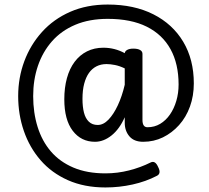

<svg xmlns="http://www.w3.org/2000/svg" viewBox="-20 -678 918 845"><path d="M263 -241Q263 -292 274.5 -334Q286 -376 308.5 -406Q331 -436 363 -452Q395 -468 435 -468Q460 -468 483.5 -462Q507 -456 529 -444Q530 -453 540 -458.5Q550 -464 567 -464Q586 -464 596.5 -458Q607 -452 607 -441V-150Q607 -134 612.5 -126Q618 -118 629 -118Q660 -118 685 -133Q710 -148 728 -174Q746 -200 756 -234Q766 -268 766 -306Q766 -397 730.5 -461.5Q695 -526 626 -560.5Q557 -595 454 -595Q373 -595 311.5 -569Q250 -543 209 -496.5Q168 -450 147 -388.5Q126 -327 126 -255Q126 -182 145.5 -119.5Q165 -57 204 -11.5Q243 34 303 59.5Q363 85 444 85Q497 85 548 72Q599 59 643 37Q663 27 676 57Q691 86 670 96Q622 121 563.5 134Q505 147 444 147Q351 147 279 115Q207 83 158.5 27Q110 -29 85 -101.5Q60 -174 60 -255Q60 -336 87 -408.5Q114 -481 165 -537.5Q216 -594 289 -626Q362 -658 454 -658Q570 -658 655 -615Q740 -572 786.5 -494Q833 -416 833 -311Q833 -256 816 -209Q799 -162 768 -127.5Q737 -93 697 -73.5Q657 -54 610 -54Q570 -54 549.5 -78Q529 -102 529 -138Q529 -144 529 -150Q529 -156 529 -162Q506 -110 471 -82Q436 -54 398 -54Q337 -54 300 -102.5Q263 -151 263 -241ZM343 -243Q343 -208 349.5 -182.5Q356 -157 371 -142.5Q386 -128 410 -128Q435 -128 457.5 -151.5Q480 -175 498.5 -214.5Q517 -254 529 -305V-377Q506 -388 485.5 -392Q465 -396 449 -396Q424 -396 404.5 -386Q385 -376 371.5 -357Q358 -338 350.5 -309.5Q343 -281 343 -243Z"/></svg>

Font: Playwrite GB S
Style: Regular
Weight: 400
Designer: Veronika Burian, José Scaglione
Foundry: TypeTogether
Version: Version 1.000